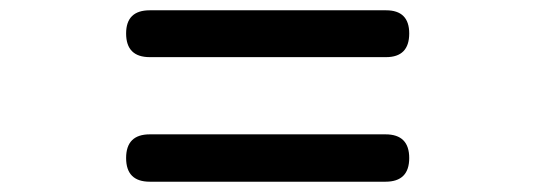

<svg xmlns="http://www.w3.org/2000/svg" viewBox="-20 -487 1040 373"><path d="M271 -134Q225 -134 225 -180Q225 -226 271 -226H729Q775 -226 775 -180Q775 -134 729 -134ZM271 -376Q225 -376 225 -422Q225 -467 271 -467H730Q775 -467 775 -422Q775 -376 730 -376Z"/></svg>

Font: MaokenZhuyuanTi
Style: Regular
Weight: 400
Designer: Fontworks Inc & LongZhuTi team: ZERO子、时光羊、荆南、频凡、刘鹏、Little White Dog、帆影Magmeta、奈白不弍、白日月球、ChaoTawei、雨三（排名不分先后）
Version: Version 1.000; 20230222